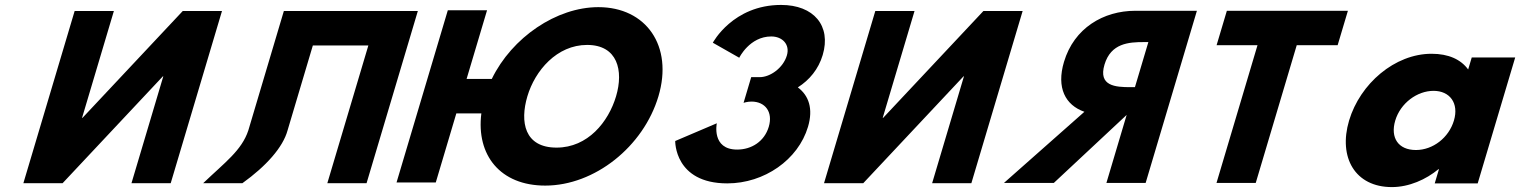

<svg xmlns="http://www.w3.org/2000/svg" viewBox="-20 -747 6191 782"><path d="M645.1 -436.1H643.4L235 -0.9H75.2L284 -702.1H443.8L314.2 -266.9H315.9L724.3 -702.1H884.1L675.3 -0.9H515.5Z M1151.2 -215.9 1254.2 -561.9H1480.3L1313.2 -0.9H1473L1681.8 -702.1H1522H1295.9H1136.1L991.4 -215.9C964.5 -134.3 895.4 -85 807.5 -0.9H967.3C1064.5 -70.6 1132.4 -147.1 1151.2 -215.9Z M1838.6 -285.2H1940.5C1919 -115.1 2017.5 8.9 2200.7 8.9C2402.2 8.9 2600.8 -150.1 2661.8 -354.9C2722.8 -559.8 2611.8 -717.9 2417.1 -717.9C2247 -717.9 2065.4 -595 1983 -425.5H1880.4L1963.7 -705.1H1803.9L1595.1 -3.9H1754.9ZM2128 -354.9C2159.1 -459.5 2248 -564 2371.3 -564C2495.4 -564 2520.4 -459.5 2489.2 -354.9C2458.1 -250.4 2374.3 -145.8 2246.8 -145.8C2115.9 -145.8 2096.9 -250.4 2128 -354.9Z M2990.9 -511.8C2990.9 -511.8 3032.9 -598.5 3121.3 -598.5C3166.3 -598.5 3198.3 -566.2 3184.9 -521.2C3169.8 -470.2 3117 -432.8 3074.5 -432.8H3039.6L3008.5 -328.2C3008.5 -328.2 3023.6 -333.3 3040.6 -333.3C3096.7 -333.3 3129.1 -290.8 3111.1 -230.5C3093.4 -171 3041 -137.8 2982.4 -137.8C2877 -137.8 2899.5 -244.9 2899.5 -244.9L2730.1 -172.7C2730.1 -172.7 2726.3 -0.1 2942.2 -0.1C3092.7 -0.1 3230.9 -96.2 3270.9 -230.5C3292.9 -304.4 3274 -358 3229.5 -391.1C3276.6 -420.9 3313.6 -465.1 3330.8 -522.9C3366.2 -641.9 3294.6 -726.9 3161.2 -726.9C2964.8 -726.9 2883.3 -573 2883.3 -573Z M3906.1 -436.1H3904.4L3496 -0.9H3336.2L3545 -702.1H3704.8L3575.2 -266.9H3576.9L3985.3 -702.1H4145.1L3936.3 -0.9H3776.5Z M4854.9 -703.1 4646.1 -1.9H4486.3L4568.8 -279L4272.1 -1.9H4069L4396.7 -291.7C4318.9 -318.9 4282.1 -389.5 4313.5 -494.9C4354.5 -632.6 4474.1 -703.1 4604.2 -703.1ZM4602.5 -392 4657.2 -575.6H4638.5C4578.1 -575.6 4504.6 -571.4 4478.5 -483.8C4452.5 -396.3 4523.5 -392 4583.8 -392Z M4935.1 -562.9H5101.7L4934.7 -1.9H5094.5L5261.5 -562.9H5428.1L5469.9 -703.1H4976.9Z M5474.7 -256C5430.1 -106 5499 15 5649 15C5719 15 5788.3 -16 5838.8 -58H5840.8L5823.5 0H5998.5L6151.3 -513H5974.3L5959.7 -464C5929.9 -505 5879.7 -528 5810.7 -528C5660.7 -528 5519.4 -406 5474.7 -256ZM5662.7 -256C5683.9 -327 5751.8 -377 5818.8 -377C5884.8 -377 5922.9 -327 5901.7 -256C5880.9 -186 5816 -136 5747 -136C5675 -136 5641.9 -186 5662.7 -256Z"/></svg>

Font: Hussar
Style: BdOblThree
Weight: 700
Foundry: Cannot Into Space Fonts
Version: Version 2.00